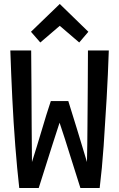

<svg xmlns="http://www.w3.org/2000/svg" viewBox="-20 -947 600 967"><path d="M77 0Q66 -97 57 -212.5Q48 -328 42 -451Q36 -574 32 -693H137Q138 -600 138.5 -504.5Q139 -409 139.5 -314.5Q140 -220 141 -131Q153 -169 165.5 -209.5Q178 -250 190 -290.5Q202 -331 213.5 -368.5Q225 -406 236 -438H324Q344 -373 368.5 -294.5Q393 -216 418 -131Q420 -219 420.5 -313.5Q421 -408 422 -504Q423 -600 423 -693H528Q524 -573 517 -450Q510 -327 502 -212Q494 -97 482 0H385Q359 -80 333 -164.5Q307 -249 280 -329Q263 -277 245 -221Q227 -165 209.5 -109Q192 -53 175 0ZM183 -733 136 -787 281 -927 425 -787 379 -733 281 -817Z"/></svg>

Font: Ubuntu Sans Mono Medium
Style: Regular
Weight: 500
Monospace: yes
Designer: Dalton Maag Ltd
Foundry: Dalton Maag Ltd
Version: Version 1.006